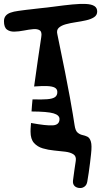

<svg xmlns="http://www.w3.org/2000/svg" viewBox="-20 -736 510 968"><path d="M134 -72Q134 -78.5 134.2 -85.5Q134.5 -92.5 135.2 -100.2Q136 -108 136.5 -116Q212 -102 246 -104Q280 -106 280 -136Q280 -155.5 250 -164.5Q220 -173.5 139 -174Q140 -187 141.2 -204.8Q142.5 -222.5 144 -235Q191 -233.5 218.5 -235.8Q246 -238 257.8 -246.8Q269.5 -255.5 269 -273Q268.5 -287.5 256 -294.2Q243.5 -301 217.8 -302Q192 -303 152 -300Q162 -370.5 170.5 -431.2Q179 -492 188 -549Q192.5 -575 180.5 -583Q168.5 -591 147 -589Q125.5 -587 100.2 -582Q75 -577 52.2 -576.5Q29.5 -576 14.8 -587.2Q0 -598.5 0 -629Q0 -645.5 8.5 -656Q17 -666.5 33 -672.2Q49 -678 72 -681Q82.5 -682.5 88 -683.2Q93.5 -684 101.5 -685Q110 -686 115.8 -686.8Q121.5 -687.5 131.5 -688.5Q145 -690 159.5 -691.8Q174 -693.5 187.5 -695Q192.5 -695.5 197 -696Q201.5 -696.5 206.2 -697Q211 -697.5 216 -698Q222.5 -699 227.8 -699.5Q233 -700 237.8 -700.8Q242.5 -701.5 248 -702Q303 -709.5 344.5 -713.5Q386 -717.5 413.8 -716Q441.5 -714.5 455.8 -705.5Q470 -696.5 470 -678Q470 -659.5 454.2 -649.2Q438.5 -639 413.8 -633.5Q389 -628 362 -624Q335 -620 312 -613.8Q289 -607.5 276.5 -596Q264 -584.5 269 -564Q292.5 -451.5 307.8 -373.8Q323 -296 332.5 -244.5Q342 -193 347.2 -160.2Q352.5 -127.5 356 -105Q360 -77 371.2 -67.5Q382.5 -58 395.8 -55.2Q409 -52.5 420.8 -46.8Q432.5 -41 438.2 -22Q444 -3 439 41Q437 59.5 434 84.8Q431 110 427.2 135.5Q423.5 161 420 180Q417 196.5 406.8 204.2Q396.5 212 385 212Q366.5 212 356.2 202Q346 192 348 174Q351 147.5 355 122Q359 96.5 362 75Q365.5 52 350.2 42Q335 32 309 28.8Q283 25.5 253 22.8Q223 20 195.8 12Q168.5 4 151.2 -15.5Q134 -35 134 -72ZM225 -624Q213 -624 206 -630Q199 -636 199 -647Q199 -658.5 205.8 -665.2Q212.5 -672 223 -672Q234.5 -672 240.8 -665.8Q247 -659.5 247 -651Q247 -638.5 240.5 -631.2Q234 -624 225 -624ZM275 -27 281 -103Q299 -100.5 310.2 -96.8Q321.5 -93 326 -84.8Q330.5 -76.5 329 -61Q327.5 -44.5 321.5 -37Q315.5 -29.5 304 -27.8Q292.5 -26 275 -27ZM282 -434 264 -368Q246.5 -372.5 237 -377.8Q227.5 -383 224.8 -391.5Q222 -400 225 -414Q228 -428 235.2 -433Q242.5 -438 254 -437.5Q265.5 -437 282 -434Z"/></svg>

Font: Kablammo
Style: Regular
Weight: 400
Designer: Travis Kochel, Lizy Gershenzon, Daria Petrova, Ethan Cohen
Foundry: Vectro Type Foundry
Version: Version 1.002